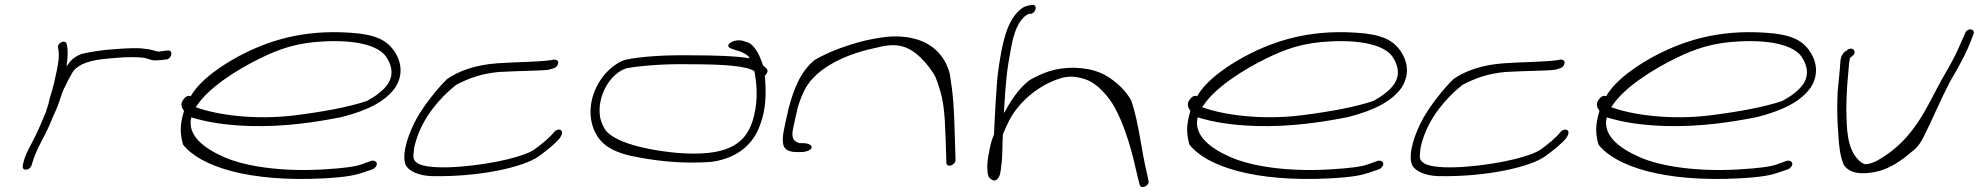

<svg xmlns="http://www.w3.org/2000/svg" viewBox="-20 -690 7977 774"><path d="M72 -25C70 -15 73 -6 83 -6C95 -6 102 -12 107 -23L113 -42C128 -91 159 -138 180 -187C192 -219 210 -251 219 -281C226 -303 234 -327 244 -345L258 -373L275 -403C299 -433 344 -448 417 -454L452 -457C492 -461 539 -460 561 -457C578 -454 592 -444 613 -447C622 -447 637 -448 644 -450H651C674 -454 679 -491 655 -486H649C639 -484 630 -484 620 -482C616 -482 613 -483 609 -484L594 -488C587 -490 581 -491 574 -492L550 -495C500 -498 450 -492 407 -489L362 -483C345 -480 327 -477 310 -473C278 -461 264 -446 248 -422C253 -457 255 -487 249 -511C245 -534 209 -517 214 -497C215 -488 217 -485 217 -473C218 -446 211 -413 203 -379C200 -365 198 -352 194 -341C190 -322 184 -308 180 -292L176 -274C174 -266 171 -257 168 -249C167 -247 166 -245 167 -243C152 -209 139 -174 122 -141C107 -109 86 -76 77 -45Z M718 -287C705 -270 714 -253 722 -243L721 -240C704 -183 706 -149 718 -107C787 -19 982 45 1286 29C1377 24 1413 16 1442 6L1483 -8C1488 -10 1492 -14 1495 -18C1507 -34 1492 -45 1478 -42L1436 -27C1410 -18 1367 -12 1283 -7C1112 3 967 -20 885 -56C800 -93 734 -145 751 -217C813 -198 887 -185 989 -182C1127 -178 1256 -198 1357 -218C1463 -245 1535 -282 1574 -338C1611 -397 1592 -452 1568 -486C1546 -516 1516 -544 1427 -555C1225 -576 1083 -532 973 -479C880 -434 784 -366 749 -302C735 -308 724 -296 718 -287ZM769 -258 775 -266C821 -336 934 -409 1031 -456C1105 -492 1176 -518 1285 -523C1439 -531 1512 -497 1536 -462C1553 -437 1572 -396 1544 -352C1525 -324 1491 -300 1459 -283C1385 -258 1280 -239 1168 -225C1007 -205 852 -227 769 -258Z M1615 -26C1627 0 1668 18 1720 20C1915 24 2093 -17 2152 -60C2182 -82 2220 -111 2238 -135C2246 -147 2250 -161 2240 -166C2232 -171 2218 -164 2214 -158C2196 -135 2165 -110 2135 -88C2115 -74 2079 -61 2027 -48C1925 -23 1742 -1 1673 -27C1651 -38 1643 -46 1648 -77C1648 -92 1653 -110 1660 -132C1687 -216 1751 -295 1819 -348C1871 -375 1919 -393 1993 -400C2016 -401 2041 -402 2062 -403C2104 -405 2167 -405 2192 -409C2204 -413 2219 -414 2226 -425C2238 -444 2224 -454 2204 -448C2153 -440 2056 -440 1987 -435C1896 -429 1827 -403 1782 -371C1741 -331 1690 -266 1660 -213C1630 -159 1597 -72 1615 -26Z M2389 -348C2349 -273 2356 -202 2380 -155C2398 -118 2434 -82 2522 -62C2606 -44 2725 -27 2852 -38C2952 -53 3017 -107 3045 -189C3068 -249 3068 -314 3065 -361L3063 -385C3073 -393 3078 -406 3070 -414L3055 -427C3054 -435 3051 -442 3048 -448C3039 -474 3021 -505 3000 -517L2979 -524C2943 -538 2892 -507 2928 -494L2949 -487C2964 -483 2984 -475 2997 -463C2999 -461 3000 -458 3002 -455C2947 -464 2866 -467 2772 -467C2660 -469 2561 -462 2501 -449C2456 -435 2413 -393 2389 -348ZM2398 -226C2389 -306 2440 -394 2506 -415C2568 -426 2665 -433 2761 -431C2892 -431 2989 -425 3021 -403L3023 -393C3032 -339 3037 -269 3011 -194C2980 -108 2908 -57 2706 -74C2553 -89 2437 -126 2414 -177C2406 -192 2400 -208 2398 -226Z M3145 -190C3136 -150 3129 -108 3146 -91C3154 -82 3170 -77 3191 -77H3208C3230 -77 3250 -85 3252 -95C3254 -105 3238 -113 3216 -113H3203C3164 -123 3174 -158 3181 -190L3195 -253C3201 -274 3208 -295 3219 -318C3255 -401 3363 -465 3501 -495C3550 -507 3588 -515 3630 -499C3651 -491 3672 -477 3691 -458C3713 -436 3735 -410 3751 -380C3785 -294 3788 -243 3792 -133L3795 -36C3794 -11 3831 -23 3832 -45L3829 -142C3826 -254 3823 -305 3809 -392C3796 -444 3761 -501 3686 -528C3614 -552 3552 -545 3470 -527C3392 -508 3321 -481 3265 -449C3206 -401 3180 -331 3159 -253Z M4004 -404C3997 -355 3990 -214 3987 -148C3979 -128 3973 -109 3970 -91C3960 -47 3956 -5 3965 22C3970 28 3983 44 3997 35C4012 25 4014 2 4017 -27C4022 -63 4020 -107 4023 -149C4025 -152 4026 -154 4026 -156L4038 -183C4044 -197 4052 -211 4060 -225C4094 -279 4162 -346 4257 -375C4271 -379 4286 -381 4302 -381C4356 -377 4385 -359 4410 -337C4428 -320 4449 -298 4466 -270C4519 -181 4547 -62 4566 22L4574 54C4579 75 4615 59 4610 39L4603 6C4582 -78 4571 -195 4541 -283C4525 -313 4503 -337 4480 -356C4441 -388 4399 -414 4310 -417C4229 -417 4182 -395 4132 -368C4086 -334 4054 -282 4029 -237C4029 -236 4028 -236 4027 -235L4028 -253C4035 -365 4038 -402 4056 -498C4064 -541 4076 -582 4097 -609C4110 -625 4115 -628 4127 -634H4135C4159 -639 4163 -674 4140 -670C4127 -668 4117 -667 4103 -659C4035 -614 4018 -500 4004 -404Z M4775 -287C4762 -270 4771 -253 4779 -243L4778 -240C4761 -183 4763 -149 4775 -107C4844 -19 5039 45 5343 29C5434 24 5470 16 5499 6L5540 -8C5545 -10 5549 -14 5552 -18C5564 -34 5549 -45 5535 -42L5493 -27C5467 -18 5424 -12 5340 -7C5169 3 5024 -20 4942 -56C4857 -93 4791 -145 4808 -217C4870 -198 4944 -185 5046 -182C5184 -178 5313 -198 5414 -218C5520 -245 5592 -282 5631 -338C5668 -397 5649 -452 5625 -486C5603 -516 5573 -544 5484 -555C5282 -576 5140 -532 5030 -479C4937 -434 4841 -366 4806 -302C4792 -308 4781 -296 4775 -287ZM4826 -258 4832 -266C4878 -336 4991 -409 5088 -456C5162 -492 5233 -518 5342 -523C5496 -531 5569 -497 5593 -462C5610 -437 5629 -396 5601 -352C5582 -324 5548 -300 5516 -283C5442 -258 5337 -239 5225 -225C5064 -205 4909 -227 4826 -258Z M5672 -26C5684 0 5725 18 5777 20C5972 24 6150 -17 6209 -60C6239 -82 6277 -111 6295 -135C6303 -147 6307 -161 6297 -166C6289 -171 6275 -164 6271 -158C6253 -135 6222 -110 6192 -88C6172 -74 6136 -61 6084 -48C5982 -23 5799 -1 5730 -27C5708 -38 5700 -46 5705 -77C5705 -92 5710 -110 5717 -132C5744 -216 5808 -295 5876 -348C5928 -375 5976 -393 6050 -400C6073 -401 6098 -402 6119 -403C6161 -405 6224 -405 6249 -409C6261 -413 6276 -414 6283 -425C6295 -444 6281 -454 6261 -448C6210 -440 6113 -440 6044 -435C5953 -429 5884 -403 5839 -371C5798 -331 5747 -266 5717 -213C5687 -159 5654 -72 5672 -26Z M6424 -287C6411 -270 6420 -253 6428 -243L6427 -240C6410 -183 6412 -149 6424 -107C6493 -19 6688 45 6992 29C7083 24 7119 16 7148 6L7189 -8C7194 -10 7198 -14 7201 -18C7213 -34 7198 -45 7184 -42L7142 -27C7116 -18 7073 -12 6989 -7C6818 3 6673 -20 6591 -56C6506 -93 6440 -145 6457 -217C6519 -198 6593 -185 6695 -182C6833 -178 6962 -198 7063 -218C7169 -245 7241 -282 7280 -338C7317 -397 7298 -452 7274 -486C7252 -516 7222 -544 7133 -555C6931 -576 6789 -532 6679 -479C6586 -434 6490 -366 6455 -302C6441 -308 6430 -296 6424 -287ZM6475 -258 6481 -266C6527 -336 6640 -409 6737 -456C6811 -492 6882 -518 6991 -523C7145 -531 7218 -497 7242 -462C7259 -437 7278 -396 7250 -352C7231 -324 7197 -300 7165 -283C7091 -258 6986 -239 6874 -225C6713 -205 6558 -227 6475 -258Z M7399 -442C7397 -406 7392 -363 7388 -321C7385 -265 7386 -198 7391 -146C7393 -100 7399 -56 7413 -25C7427 -4 7458 19 7540 3C7600 -9 7649 -46 7685 -77C7710 -95 7722 -114 7733 -135C7769 -206 7803 -288 7840 -359C7872 -414 7909 -478 7930 -538L7935 -551C7937 -556 7938 -560 7936 -564C7929 -577 7909 -573 7902 -557L7897 -544C7893 -535 7886 -522 7879 -504C7861 -461 7833 -413 7808 -370C7749 -264 7700 -132 7557 -48C7542 -39 7520 -28 7498 -28C7491 -31 7480 -36 7472 -45C7424 -94 7425 -174 7423 -243C7423 -295 7426 -348 7431 -398C7433 -423 7434 -439 7438 -457C7444 -462 7454 -467 7456 -476C7458 -485 7452 -494 7442 -494C7437 -494 7433 -493 7429 -490C7412 -479 7401 -468 7399 -442Z"/></svg>

Font: Stray Cat
Style: UltExtObl
Weight: 400
Version: Version 1.0